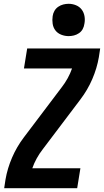

<svg xmlns="http://www.w3.org/2000/svg" viewBox="-20 -990 547 1010"><path d="M2 0 9 -46Q19 -104 43.5 -161Q68 -218 106 -268L304 -530Q322 -553 336 -578.5Q350 -604 359 -630H106L123 -735H507L500 -689Q490 -631 465.5 -574Q441 -517 403 -467L205 -205Q187 -182 173 -156.5Q159 -131 150 -105H403L386 0ZM341 -800Q321 -800 302 -807.5Q283 -815 271.5 -830Q260 -845 257 -865Q254 -885 257 -905Q259 -920 266.5 -933Q274 -946 286.5 -954.5Q299 -963 313 -966.5Q327 -970 341 -970Q361 -970 379.5 -962.5Q398 -955 409.5 -940Q421 -925 424.5 -905Q428 -885 424 -865Q422 -850 415 -837Q408 -824 395.5 -815.5Q383 -807 369 -803.5Q355 -800 341 -800Z"/></svg>

Font: Iosevka Term Curly Extrabold
Style: Italic
Weight: 800
Italic angle: -9°
Designer: Belleve Invis
Foundry: Belleve Invis
Version: Version 32.3.0